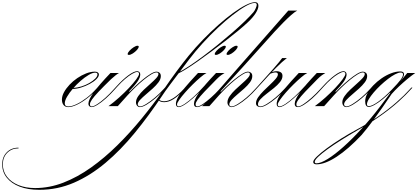

<svg xmlns="http://www.w3.org/2000/svg" viewBox="-613 -970 3816 1755"><path d="M10 3Q43 3 87 -18Q131 -39 178 -75Q225 -111 265 -156L277 -169H287L278 -159Q236 -112 186.5 -73.5Q137 -35 90.5 -13Q44 9 10 9Q-16 9 -31.5 -9.5Q-47 -28 -47 -60Q-47 -92 -28 -127Q-9 -162 22.5 -195.5Q54 -229 93.5 -256Q133 -283 174.5 -299Q216 -315 254 -315Q271 -315 281 -308Q291 -301 291 -290Q291 -269 267.5 -246Q244 -223 207 -203Q170 -183 128 -170Q86 -157 48 -157L57 -166Q93 -168 131.5 -180Q170 -192 203 -211Q236 -230 257 -251Q278 -272 278 -290Q278 -306 257 -306Q233 -306 197.5 -285Q162 -264 124 -231Q86 -198 53 -159.5Q20 -121 -0.5 -85.5Q-21 -50 -21 -25Q-21 3 10 3Z M224 9Q212 9 203.5 0.5Q195 -8 195 -21Q195 -59 243 -125.5Q291 -192 397 -303H475Q462 -296 443.5 -281.5Q425 -267 402 -246Q331 -177 288.5 -132Q246 -87 227.5 -60Q209 -33 209 -17Q209 3 225 3Q243 3 276.5 -18.5Q310 -40 350.5 -76.5Q391 -113 429 -156L441 -169H451L442 -159Q399 -110 356.5 -72Q314 -34 279 -12.5Q244 9 224 9ZM644 -552Q655 -552 655 -544Q655 -531 638.5 -513Q622 -495 601 -481.5Q580 -468 564 -468Q554 -468 554 -476Q554 -488 570.5 -506Q587 -524 608.5 -538Q630 -552 644 -552Z M451 -169H441L453 -182Q509 -244 560 -281.5Q611 -319 641 -319Q653 -319 661 -311Q669 -303 669 -290Q669 -262 645.5 -227Q622 -192 565 -133H578L552 -98L464 0H379Q426 -34 475 -78Q524 -122 565.5 -166Q607 -210 632.5 -245Q658 -280 658 -295Q658 -312 640 -312Q624 -312 594 -294.5Q564 -277 529.5 -247.5Q495 -218 463 -182ZM666 9Q651 9 640.5 -3.5Q630 -16 630 -34Q630 -62 650.5 -91.5Q671 -121 702 -150Q733 -179 763.5 -206Q794 -233 814.5 -255Q835 -277 835 -293Q835 -308 817 -308Q799 -308 768 -289Q737 -270 699 -239Q661 -208 623 -171Q585 -134 552 -98H541Q574 -135 613.5 -173Q653 -211 692 -243Q731 -275 764 -295Q797 -315 818 -315Q833 -315 845 -305Q857 -295 857 -274Q857 -246 835.5 -217.5Q814 -189 783 -161Q752 -133 720.5 -106.5Q689 -80 667.5 -57Q646 -34 646 -16Q646 -8 652.5 -2.5Q659 3 667 3Q687 3 723.5 -19.5Q760 -42 803 -78Q846 -114 883 -156L895 -169H905L896 -159Q855 -112 810 -74Q765 -36 727 -13.5Q689 9 666 9Z M-253 765Q-358 765 -434 735.5Q-510 706 -551.5 653.5Q-593 601 -593 532Q-593 465 -551.5 422.5Q-510 380 -444 380L-443 386Q-506 386 -546.5 426.5Q-587 467 -587 532Q-587 596 -549.5 645Q-512 694 -445.5 721.5Q-379 749 -292 749Q-161 749 -32.5 699Q96 649 219.5 561Q343 473 459 358.5Q575 244 681.5 114Q788 -16 882 -150Q947 -245 1003 -320.5Q1059 -396 1111 -460Q1174 -537 1244 -609Q1314 -681 1384 -743Q1454 -805 1518 -851.5Q1582 -898 1634 -924Q1686 -950 1718 -950Q1749 -950 1749 -917Q1749 -889 1724 -849.5Q1699 -810 1652 -766Q1616 -732 1562 -687.5Q1508 -643 1444.5 -594Q1381 -545 1316 -497Q1251 -449 1192 -407.5Q1133 -366 1087.5 -338Q1042 -310 1019 -300L1016 -307Q1057 -327 1115.5 -365.5Q1174 -404 1241 -454Q1308 -504 1377 -560Q1446 -616 1509.5 -671Q1573 -726 1623.5 -775Q1674 -824 1704 -859Q1715 -872 1724.5 -894Q1734 -916 1734 -926Q1734 -943 1714 -943Q1684 -943 1632 -913.5Q1580 -884 1514.5 -833Q1449 -782 1378.5 -716Q1308 -650 1240 -575.5Q1172 -501 1115 -426Q1005 -281 947.5 -204.5Q890 -128 872 -99Q748 87 619 244.5Q490 402 351.5 518.5Q213 635 63 700Q-87 765 -253 765ZM887 -36Q851 -36 830 -59L834 -64Q856 -44 886 -44Q926 -44 972.5 -74Q1019 -104 1067 -157L1077 -169H1087L1077 -157Q1021 -94 975 -65Q929 -36 887 -36Z M1197 -303H1275Q1253 -292 1219 -263Q1185 -234 1148 -197.5Q1111 -161 1078.5 -124Q1046 -87 1025.5 -57.5Q1005 -28 1005 -16Q1005 3 1021 3Q1040 3 1077 -21.5Q1114 -46 1161 -89Q1208 -132 1255 -185H1266Q1179 -93 1114.5 -42Q1050 9 1020 9Q1008 9 1001.5 1Q995 -7 995 -20Q995 -46 1013.5 -80.5Q1032 -115 1076 -168Q1120 -221 1197 -303ZM1189 9Q1160 9 1160 -21Q1160 -59 1208 -125.5Q1256 -192 1362 -303H1440Q1427 -296 1408.5 -282.5Q1390 -269 1367 -246Q1297 -176 1255 -131Q1213 -86 1194 -59.5Q1175 -33 1175 -17Q1175 3 1190 3Q1208 3 1241 -19Q1274 -41 1314.5 -77Q1355 -113 1394 -156L1406 -169H1416L1407 -159Q1364 -110 1321.5 -72Q1279 -34 1244 -12.5Q1209 9 1189 9ZM1440 -552Q1451 -552 1451 -544Q1451 -531 1434.5 -513Q1418 -495 1397 -481.5Q1376 -468 1360 -468Q1350 -468 1350 -476Q1350 -488 1366.5 -506Q1383 -524 1404.5 -538Q1426 -552 1440 -552ZM1548 -552Q1559 -552 1559 -544Q1559 -531 1542.5 -513Q1526 -495 1505 -481.5Q1484 -468 1468 -468Q1458 -468 1458 -476Q1458 -488 1474.5 -506Q1491 -524 1512.5 -538Q1534 -552 1548 -552Z M1601 -351 1582 -372 2022 -873H2104Q2083 -863 2049 -833Q2015 -803 1975.5 -763Q1936 -723 1898 -681.5Q1860 -640 1831 -607ZM1601 -351 1401 -133H1414L1388 -98L1301 0H1233Q1275 -33 1321 -78.5Q1367 -124 1406 -170L1582 -372ZM1502 9Q1488 9 1477 -3.5Q1466 -16 1466 -34Q1466 -62 1486.5 -91.5Q1507 -121 1537.5 -150Q1568 -179 1599 -206Q1630 -233 1650.5 -255Q1671 -277 1671 -293Q1671 -308 1653 -308Q1635 -308 1604 -289Q1573 -270 1535 -239Q1497 -208 1459 -171Q1421 -134 1388 -98H1377Q1410 -135 1449.5 -173Q1489 -211 1528.5 -243Q1568 -275 1601 -295Q1634 -315 1654 -315Q1669 -315 1681 -305Q1693 -295 1693 -274Q1693 -246 1672 -217.5Q1651 -189 1619.5 -161Q1588 -133 1556.5 -106.5Q1525 -80 1504 -57Q1483 -34 1483 -16Q1483 3 1504 3Q1524 3 1560.5 -19.5Q1597 -42 1639.5 -78Q1682 -114 1719 -156L1731 -169H1741L1732 -159Q1691 -112 1646.5 -74Q1602 -36 1563.5 -13.5Q1525 9 1502 9Z M1741 -169H1731L1743 -182Q1835 -283 1891.5 -348Q1948 -413 1966 -439H2009Q1969 -409 1909.5 -349.5Q1850 -290 1754 -183ZM1767 3Q1788 3 1825 -19.5Q1862 -42 1905 -78Q1948 -114 1986 -156L1998 -169H2008L1999 -159Q1958 -112 1912.5 -74Q1867 -36 1828.5 -13.5Q1790 9 1766 9Q1753 9 1740 0.5Q1727 -8 1727 -27Q1727 -53 1747 -81.5Q1767 -110 1797 -140Q1827 -170 1857 -198Q1887 -226 1907 -249.5Q1927 -273 1927 -290Q1927 -308 1905 -308Q1895 -308 1882 -304.5Q1869 -301 1853 -295L1861 -306Q1874 -311 1886.5 -315Q1899 -319 1913 -319Q1938 -319 1953.5 -309Q1969 -299 1969 -276Q1969 -248 1946.5 -220Q1924 -192 1890.5 -165Q1857 -138 1823.5 -112.5Q1790 -87 1767.5 -63Q1745 -39 1745 -17Q1745 3 1767 3Z M2118 -303H2196Q2174 -292 2140 -263Q2106 -234 2069 -197.5Q2032 -161 1999.5 -124Q1967 -87 1946.5 -57.5Q1926 -28 1926 -16Q1926 3 1942 3Q1961 3 1998 -21.5Q2035 -46 2082 -89Q2129 -132 2176 -185H2187Q2100 -93 2035.5 -42Q1971 9 1941 9Q1929 9 1922.5 1Q1916 -7 1916 -20Q1916 -46 1934.5 -80.5Q1953 -115 1997 -168Q2041 -221 2118 -303ZM2110 9Q2081 9 2081 -21Q2081 -59 2129 -125.5Q2177 -192 2283 -303H2361Q2348 -296 2329.5 -282.5Q2311 -269 2288 -246Q2218 -176 2176 -131Q2134 -86 2115 -59.5Q2096 -33 2096 -17Q2096 3 2111 3Q2129 3 2162 -19Q2195 -41 2235.5 -77Q2276 -113 2315 -156L2327 -169H2337L2328 -159Q2285 -110 2242.5 -72Q2200 -34 2165 -12.5Q2130 9 2110 9Z M2337 -169H2327L2339 -182Q2395 -244 2446 -281.5Q2497 -319 2527 -319Q2539 -319 2547 -311Q2555 -303 2555 -290Q2555 -262 2531.5 -227Q2508 -192 2451 -133H2464L2438 -98L2350 0H2265Q2312 -34 2361 -78Q2410 -122 2451.5 -166Q2493 -210 2518.5 -245Q2544 -280 2544 -295Q2544 -312 2526 -312Q2510 -312 2480 -294.5Q2450 -277 2415.5 -247.5Q2381 -218 2349 -182ZM2552 9Q2537 9 2526.5 -3.5Q2516 -16 2516 -34Q2516 -62 2536.5 -91.5Q2557 -121 2588 -150Q2619 -179 2649.5 -206Q2680 -233 2700.5 -255Q2721 -277 2721 -293Q2721 -308 2703 -308Q2685 -308 2654 -289Q2623 -270 2585 -239Q2547 -208 2509 -171Q2471 -134 2438 -98H2427Q2460 -135 2499.5 -173Q2539 -211 2578 -243Q2617 -275 2650 -295Q2683 -315 2704 -315Q2719 -315 2731 -305Q2743 -295 2743 -274Q2743 -246 2721.5 -217.5Q2700 -189 2669 -161Q2638 -133 2606.5 -106.5Q2575 -80 2553.5 -57Q2532 -34 2532 -16Q2532 -8 2538.5 -2.5Q2545 3 2553 3Q2573 3 2609.5 -19.5Q2646 -42 2689 -78Q2732 -114 2769 -156L2781 -169H2791L2782 -159Q2741 -112 2696 -74Q2651 -36 2613 -13.5Q2575 9 2552 9Z M2758 7Q2725 7 2725 -44Q2725 -78 2745 -116Q2765 -154 2799 -189.5Q2833 -225 2875 -254Q2917 -283 2961.5 -300Q3006 -317 3046 -317Q3080 -317 3080 -291Q3080 -272 3056.5 -240Q3033 -208 2971 -143Q2929 -99 2887.5 -65Q2846 -31 2812 -12Q2778 7 2758 7ZM2759 0Q2788 0 2845 -41Q2902 -82 2966 -148Q3026 -210 3048.5 -240.5Q3071 -271 3071 -290Q3071 -307 3049 -307Q3029 -307 2998.5 -291Q2968 -275 2933.5 -248.5Q2899 -222 2865 -190Q2831 -158 2803 -125Q2775 -92 2758 -63.5Q2741 -35 2741 -16Q2741 0 2759 0ZM3148 -159Q3098 -103 3030.5 -42Q2963 19 2871 84.5Q2779 150 2656 220Q2578 265 2507 309.5Q2436 354 2381.5 393.5Q2327 433 2295.5 463Q2264 493 2264 509Q2264 523 2279 523Q2318 523 2382.5 483Q2447 443 2526.5 372Q2606 301 2692.5 206.5Q2779 112 2862 3Q2875 -14 2889 -33Q2903 -52 2922 -77Q2941 -102 2967 -137L2970 -122H2944L3053 -234L3110 -303H3183Q3148 -279 3109 -246.5Q3070 -214 3033 -179Q2996 -144 2967 -111Q2875 26 2805.5 120Q2736 214 2692 264Q2571 393 2464.5 462.5Q2358 532 2281 532Q2250 532 2250 510Q2250 493 2284 460Q2318 427 2375 385Q2432 343 2503.5 298Q2575 253 2650 213Q2756 156 2847.5 92Q2939 28 3012 -36Q3085 -100 3135 -156L3146 -169H3157Z"/></svg>

Font: Ballet
Style: Regular
Weight: 400
Designer: Maximiliano R. Sproviero
Foundry: Omnibus-Type
Version: Version 1.100